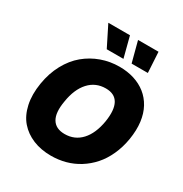

<svg xmlns="http://www.w3.org/2000/svg" viewBox="-215 -1116 1225 1287"><g transform="rotate(30 397.5 -473.0)"><path d="M764.2 -350.9Q752.5 -281.2 725.5 -222.5Q698.5 -163.7 660.7 -121.3Q622.9 -78.8 575.3 -49Q527.7 -19.2 473.9 -4.6Q420.1 9.9 362.2 9.9Q285.2 9.9 223 -15.6Q160.9 -41.2 119.5 -88.8Q78.1 -136.4 62.1 -209.7Q46.2 -283 61.1 -373.6Q75.3 -460.6 113.1 -530.2Q150.9 -599.8 204.9 -644.7Q258.9 -689.6 325.3 -713.4Q391.7 -737.2 464.5 -737.2Q525.6 -737.2 577.6 -720.9Q629.6 -704.5 669.6 -672.8Q709.5 -641 735.1 -594.3Q760.7 -547.6 768.5 -486.5Q776.3 -425.4 764.2 -350.9ZM565.3 -373.6Q580.3 -468 553.3 -516.7Q526.3 -565.3 457.4 -565.3Q378.9 -565.3 327.4 -508.9Q275.9 -452.4 259.9 -350.9Q243.3 -257.1 271.7 -209.5Q300.1 -161.9 369.3 -161.9Q446.7 -161.9 497.5 -217Q548.3 -272 565.3 -373.6ZM459.5 -795.5H330.3L250.7 -954.5H418.3ZM648.4 -795.5H522.7L480.8 -954.5H639.2Z"/></g></svg>

Font: Karasuma Gothic
Style: Italic
Weight: 900
Italic angle: -9.39999°
Designer: Rasmus Andersson / Ryoko Nishizuka
Foundry: Genbu
Version: Version 1.00